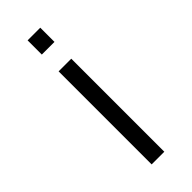

<svg xmlns="http://www.w3.org/2000/svg" viewBox="-237 -574 788 788"><g transform="rotate(-45 157.0 -180.0)"><path d="M120 -457.5V-540H193.5V-457.5ZM120 180V-360H193.5V180Z"/></g></svg>

Font: CCSD_manrope
Style: Regular
Weight: 400
Designer: Mikhail Sharanda
Foundry: Mikhail Sharanda
Version: Version 4.503